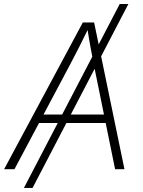

<svg xmlns="http://www.w3.org/2000/svg" viewBox="-38 -839 709 952"><path d="M598.6 -819.3 123.5 92.8H80.6L555.7 -819.3ZM-17.6 0 372.6 -727.5H428.7L579.1 0H532.7L426.8 -520Q419.4 -557.6 410.9 -604.2Q402.3 -650.9 393.6 -708H405.3Q377.9 -652.3 354.5 -605.7Q331.1 -559.1 310.1 -520L33.7 0ZM136.2 -229 143.6 -271H507.8L501 -229Z"/></svg>

Font: Inter 16pt ExtraLight
Style: Italic
Weight: 250
Italic angle: -9.3988°
Version: Version 4.001;git-66647c0bb